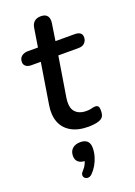

<svg xmlns="http://www.w3.org/2000/svg" viewBox="-169 -707 729 1040"><g transform="rotate(-20 195.0 -187.0)"><path d="M247 9Q187 9 147.5 -14Q108 -37 92.5 -78Q77 -119 86 -174L124 -410H70Q50 -410 38.5 -419Q27 -428 27 -443Q27 -465 41.5 -476.5Q56 -488 79 -488H136L153 -595Q157 -619 171 -630.5Q185 -642 208 -642Q234 -642 245 -627.5Q256 -613 252 -586L237 -488H347Q368 -488 379 -480Q390 -472 390 -455Q390 -436 377.5 -423Q365 -410 342 -410H225L188 -182Q179 -125 201 -100Q223 -75 266 -75Q285 -75 296.5 -78.5Q308 -82 317 -82Q329 -82 334.5 -75.5Q340 -69 340 -53Q340 -26 331.5 -15Q323 -4 307 1Q296 5 278.5 7Q261 9 247 9ZM174 256Q163 267 151.5 267.5Q140 268 132.5 261.5Q125 255 125 244.5Q125 234 137 222Q151 207 158 191.5Q165 176 167 159L170 177Q142 177 127.5 164.5Q113 152 113 130Q113 102 130 87Q147 72 176 72Q202 72 215.5 85Q229 98 229 124Q229 148 222 172.5Q215 197 202.5 218.5Q190 240 174 256Z"/></g></svg>

Font: Nunito ExtraLight SemiBold
Style: Italic
Weight: 600
Italic angle: -9°
Version: Version 3.602